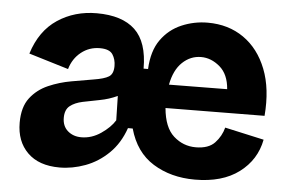

<svg xmlns="http://www.w3.org/2000/svg" viewBox="-44 -607 1028 684"><g transform="rotate(5 469.5 -264.5)"><path d="M191 15Q117 15 76.5 -25Q36 -65 36 -132Q36 -188 61 -220.5Q86 -253 125 -270Q164 -287 207 -294.5Q250 -302 285 -308Q323 -314 339 -324Q355 -334 355 -362Q355 -386 343.5 -403.5Q332 -421 298 -421Q260 -421 231 -398Q202 -375 191 -337L49 -380Q75 -463 136 -503.5Q197 -544 276 -544Q367 -544 413 -500.5Q459 -457 459 -362H475Q478 -427 506.5 -467Q535 -507 579.5 -526Q624 -545 673 -545Q747 -545 801.5 -507Q856 -469 883.5 -399Q911 -329 903 -232L549 -229Q555 -160 589 -129.5Q623 -99 668 -99Q714 -99 736.5 -123Q759 -147 767 -178L907 -147Q893 -74 833 -29Q773 16 675 16Q589 16 525.5 -23.5Q462 -63 439 -146H422Q403 -91 366 -55Q329 -19 283 -2Q237 15 191 15ZM660 -421Q622 -421 593 -393.5Q564 -366 554 -313L762 -315Q758 -368 727 -394.5Q696 -421 660 -421ZM259 -99Q296 -99 329 -121.5Q362 -144 378 -170L376 -257Q346 -243 313.5 -237Q281 -231 253 -225Q225 -219 208 -205.5Q191 -192 191 -163Q191 -133 210.5 -116Q230 -99 259 -99Z"/></g></svg>

Font: Bricolage Grotesque 10pt ExtraBold
Style: Regular
Weight: 800
Designer: Mathieu Triay
Foundry: Atelier Triay
Version: Version 1.000; ttfautohint (v1.8.4.7-5d5b);gftools[0.9.32]